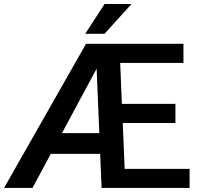

<svg xmlns="http://www.w3.org/2000/svg" viewBox="-22 -927 978 947"><path d="M913.1 -94.2V0H479L472.2 -168H228.5L138.2 0H-2L402.3 -710.9H882.8V-616.7H570.8L579.1 -414.6H843.3V-320.3H583.5L592.8 -94.2ZM283.7 -270.5H467.8L454.6 -588.4ZM398.4 -760.3 493.7 -907.2H626.5L493.7 -760.3Z"/></svg>

Font: Vazirmatn RD Medium
Style: Regular
Weight: 500
Designer: Saber Rastikerdar
Foundry: Saber Rastikerdar
Version: Version 33.003